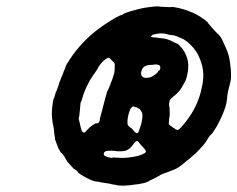

<svg xmlns="http://www.w3.org/2000/svg" viewBox="-20 -620 747 604"><path d="M462 -599Q469 -600 475.5 -600Q482 -600 483 -599Q485 -599 501.5 -598Q518 -597 520 -598Q523 -599 541 -595Q572 -588 599 -574Q613 -566 625 -557Q628 -555 630 -553Q632 -551 633.5 -549.5Q635 -548 635 -548Q634 -547 640 -541Q642 -539 645.5 -534.5Q649 -530 653.5 -525.5Q658 -521 661 -517.5Q664 -514 665.5 -513Q667 -512 669 -510Q677 -501 684 -484Q687 -478 689 -473Q701 -448 704 -421Q704 -417 704.5 -414.5Q705 -412 706 -403Q708 -373 705 -363Q704 -360 703 -355Q696 -329 695 -319Q695 -312 694 -307.5Q693 -303 693 -301Q693 -297 689 -283Q678 -251 661 -221Q649 -201 644 -197Q636 -189 629 -176Q626 -171 621 -165Q606 -148 597 -139Q593 -136 586.5 -130Q580 -124 576.5 -121Q573 -118 570 -116Q541 -91 529 -87Q527 -86 524 -85Q521 -84 517.5 -82.5Q514 -81 507.5 -78.5Q501 -76 495 -74Q488 -72 477 -65Q459 -55 451 -52Q449 -51 446 -49Q443 -47 442 -47Q435 -44 417 -41Q413 -40 408 -40Q393 -37 371 -36Q353 -36 348 -37Q347 -38 343 -38.5Q339 -39 334 -40Q322 -43 313 -44Q298 -46 290 -48Q285 -49 283 -49Q275 -49 255 -59Q226 -74 224 -80Q224 -81 221.5 -83Q219 -85 217 -86.5Q215 -88 214 -88Q213 -89 211 -90L193 -110L191 -113Q184 -124 184 -125Q184 -125 184 -125.5Q184 -126 182 -128.5Q180 -131 178 -134Q173 -140 173 -139Q172 -139 170.5 -141.5Q169 -144 167 -148Q165 -152 163 -155Q161 -160 158.5 -167Q156 -174 154 -179Q152 -184 153 -184Q154 -185 152 -192Q151 -197 151 -198Q151 -199 150.5 -202Q150 -205 150 -209Q150 -213 148 -222Q147 -226 146.5 -230Q146 -234 145.5 -234.5Q145 -235 144.5 -243Q144 -251 143.5 -253Q143 -255 143 -262.5Q143 -270 144 -280.5Q145 -291 146.5 -299.5Q148 -308 149 -310Q151 -311 153 -321Q155 -329 155.5 -329.5Q156 -330 158 -335Q160 -340 160 -340.5Q160 -341 161.5 -344Q163 -347 164 -350.5Q165 -354 165 -355Q165 -357 173 -376Q175 -381 175.5 -382Q176 -383 178 -388Q180 -393 180 -394Q180 -395 183 -401Q186 -407 186 -410Q187 -414 200 -434Q243 -499 311 -544Q353 -572 364 -573Q366 -573 367 -575Q372 -580 407 -589Q430 -596 462 -599ZM461 -511Q455 -506 454 -504Q457 -503 467 -502Q472 -502 472 -502Q473 -501 494 -499Q503 -498 510 -495Q514 -494 520.5 -490.5Q527 -487 527.5 -487Q528 -487 533 -484.5Q538 -482 539 -482Q540 -482 546.5 -475Q553 -468 555 -465Q567 -448 571 -428Q573 -416 572 -405Q571 -389 565 -370Q562 -362 554 -349Q545 -332 531 -321Q521 -313 518 -310Q515 -307 514 -304Q513 -301 512 -295Q512 -288 512 -287Q514 -285 514 -258Q513 -252 512 -245Q510 -231 512 -228Q513 -227 515.5 -225Q518 -223 518 -223.5Q518 -224 525 -218Q527 -217 527.5 -217Q528 -217 530 -215Q536 -210 540 -211.5Q544 -213 551 -221Q597 -272 612 -332Q616 -351 617 -355Q617 -358 618 -362Q622 -389 616 -413Q612 -429 604 -446Q599 -457 588 -470Q568 -493 550 -500Q548 -501 545 -502Q538 -506 526 -509Q522 -509 516 -510Q508 -511 504 -513Q501 -514 495.5 -514.5Q490 -515 486 -515Q482 -515 482 -515Q482 -515 473.5 -513.5Q465 -512 461 -511ZM325 -437Q321 -439 318 -437.5Q315 -436 306 -429Q302 -425 300 -423Q298 -421 295.5 -417.5Q293 -414 291 -411.5Q289 -409 288 -406Q287 -403 280 -393Q271 -381 262 -366Q258 -358 251 -344Q242 -324 238 -308Q237 -304 235 -300.5Q233 -297 233 -292Q233 -287 232 -280.5Q231 -274 230.5 -266Q230 -258 229.5 -255Q229 -252 228 -250Q227 -244 230 -237Q231 -234 233 -223Q236 -210 239 -206Q241 -203 244.5 -203Q248 -203 253 -210Q262 -220 271 -226Q275 -228 278.5 -230.5Q282 -233 283 -232Q284 -231 286 -232Q292 -233 294 -242Q295 -246 294 -246Q294 -246 295 -249.5Q296 -253 297.5 -259Q299 -265 301.5 -273.5Q304 -282 307 -295Q310 -308 311 -311Q312 -314 314 -321Q317 -334 318 -334Q319 -334 321 -340Q322 -343 323 -344Q325 -346 325 -351Q325 -351 326 -351L327 -353Q327 -355 328 -357Q333 -369 336 -379Q338 -387 339 -388Q341 -396 341 -412Q342 -419 340 -421Q340 -422 338.5 -423.5Q337 -425 335 -427Q333 -429 331 -431Q329 -433 327.5 -434.5Q326 -436 325 -437ZM468 -417Q468 -417 457 -416Q440 -416 432 -409Q429 -406 427 -402Q420 -387 428 -379Q432 -375 440 -375Q453 -375 463 -382Q476 -390 479 -398L480 -399Q480 -395 483 -401Q485 -405 484 -410Q484 -414 478 -416Q472 -418 468 -417ZM402 -285Q397 -286 394 -282Q391 -279 390 -277Q389 -275 386 -266Q381 -250 381 -237Q381 -229 382 -227Q383 -225 387.5 -221Q392 -217 392 -217Q394 -218 401 -208Q407 -201 410.5 -201Q414 -201 416 -205Q418 -210 423 -226Q424 -229 424.5 -230Q425 -231 425 -232.5Q425 -234 425.5 -236Q426 -238 427 -244Q430 -261 425 -269Q421 -277 414 -280Q407 -284 404 -283Q403 -282 403 -282.5Q403 -283 403 -284Q403 -285 402 -285ZM413 -176Q408 -178 401 -168Q390 -152 378 -147Q370 -144 358 -144Q344 -144 345 -145L331 -146Q315 -146 311 -143.5Q307 -141 306.5 -137Q306 -133 308 -131Q310 -129 318 -126Q331 -122 334 -124Q336 -125 339 -124.5Q342 -124 357 -123.5Q372 -123 380 -124Q421 -128 436 -139Q438 -140 439 -143Q440 -146 431 -156Q423 -164 420 -168Q415 -175 413 -176Z"/></svg>

Font: TT2020 Style E
Style: Italic
Weight: 400
Italic angle: -15°
Version: Version 0.2.000